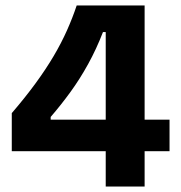

<svg xmlns="http://www.w3.org/2000/svg" viewBox="-20 -681 661 701"><path d="M23 -129V-268Q72 -325 110 -377Q148 -429 176 -476.5Q204 -524 224.5 -570Q245 -616 260 -661H508V0H366V-564H356Q332 -502 302 -447.5Q272 -393 237.5 -345.5Q203 -298 165 -254V-244H599V-129Z"/></svg>

Font: Bricolage Grotesque 48pt Condensed ExtraBold
Style: Bold
Weight: 700
Version: Version 1.000;gftools[0.9.30]